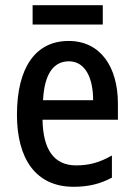

<svg xmlns="http://www.w3.org/2000/svg" viewBox="-20 -706 513 736"><path d="M374 -686H105V-612H374ZM243 -549C117 -549 45 -448 45 -266C45 -99 116 10 262 10C319 10 364 -1 409 -25V-110C362 -83 321 -72 272 -72C188 -72 145 -131 143 -247H432V-308C432 -450 365 -549 243 -549ZM244 -471C307 -471 337 -407 337 -322H145C150 -422 185 -471 244 -471Z"/></svg>

Font: Noto Sans Khmer UI Condensed Medium
Style: Regular
Weight: 500
Width: 3
Designer: Danh Hong and the Monotype Design Team
Foundry: Monotype Imaging Inc.
Version: Version 2.002